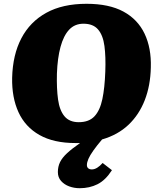

<svg xmlns="http://www.w3.org/2000/svg" viewBox="-20 -738 849 1012"><path d="M400 254Q371 254 345 244.5Q319 235 302 216Q285 197 285 169Q285 140 296.5 116.5Q308 93 334 69Q360 45 402 16Q396 16 390 16Q384 16 378 16Q263 16 188 -26.5Q113 -69 77.5 -146.5Q42 -224 44 -328Q47 -449 92.5 -536Q138 -623 224 -670.5Q310 -718 436 -718Q555 -718 630.5 -677Q706 -636 742 -560.5Q778 -485 775 -383Q773 -287 743 -210Q713 -133 657 -80Q601 -27 518 -3Q490 30 472 55.5Q454 81 446 99.5Q438 118 438 132Q438 143 445 149Q452 155 464 155Q478 155 492.5 146Q507 137 521 121L570 159Q536 212 494 233Q452 254 400 254ZM395 -94Q449 -94 478 -125Q507 -156 519.5 -215.5Q532 -275 535 -361Q538 -439 530.5 -495.5Q523 -552 497 -582.5Q471 -613 420 -613Q374 -613 344.5 -581.5Q315 -550 299 -491Q283 -432 280 -350Q278 -271 286 -213.5Q294 -156 320 -125Q346 -94 395 -94Z"/></svg>

Font: Literata Black
Style: Italic
Weight: 900
Italic angle: -2°
Designer: Latin by Veronika Burian and Jose Scaglione. Greek by Irene Vlachou. Cyrillic by Vera Evstafieva
Foundry: TypeTogether
Version: Version 3.002